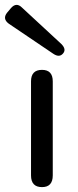

<svg xmlns="http://www.w3.org/2000/svg" viewBox="-44 -766 318 786"><path d="M128 0Q83 0 83 -48V-433Q83 -480 128 -480Q172 -480 172 -433V-48Q172 0 128 0ZM214 -547Q199 -529 174 -546L-8 -669Q-35 -689 -15 -714L1 -733Q23 -758 46 -735L207 -586Q229 -564 214 -547Z"/></svg>

Font: Zen Maru Gothic Medium
Style: Regular
Weight: 500
Designer: Yoshimichi Ohira
Foundry: Positype
Version: Version 1.001